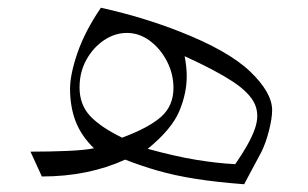

<svg xmlns="http://www.w3.org/2000/svg" viewBox="-20 -455 795 495"><path d="M58.6 -64Q107.9 -64 153.8 -65.9Q199.7 -67.9 222.2 -72.8Q189.5 -104.5 175 -142.1Q160.6 -179.7 160.6 -226.1Q160.6 -263.2 179.9 -319.1Q199.2 -375 240.2 -435.1Q300.8 -421.4 349.9 -406.2Q398.9 -391.1 442.4 -374Q568.4 -324.7 625 -270.5Q681.6 -216.3 681.6 -170.9Q681.6 -150.4 673.6 -118.7Q665.5 -86.9 654.3 -64L609.4 20Q538.1 14.6 484.4 6.1Q430.7 -2.4 387.2 -14.9Q343.8 -27.3 302.7 -43.5Q207.5 0 87.9 0ZM294.9 -100.1Q363.3 -125.5 395.3 -153.8Q427.2 -182.1 427.2 -228.5Q427.2 -264.6 410.4 -297.1Q393.6 -329.6 366.2 -349.9Q338.9 -370.1 307.1 -370.1Q276.4 -370.1 248.5 -351.6Q220.7 -333 202.9 -301.3Q185.1 -269.5 185.1 -229.5Q185.1 -185.5 211.9 -156.5Q238.8 -127.4 294.9 -100.1ZM360.8 -71.3Q432.1 -51.8 485.6 -43Q539.1 -34.2 586.4 -31.7Q622.6 -83.5 636.2 -120.4Q649.9 -157.2 637 -186.5Q624 -215.8 579.8 -244.9Q535.6 -273.9 456.1 -310.1Q461.4 -282.2 461.4 -258.3Q461.4 -213.4 441.7 -167.2Q421.9 -121.1 360.8 -71.3Z"/></svg>

Font: Pinar DS1 Light
Style: Regular
Weight: 300
Designer: Amin Abedi
Version: Version 3.000